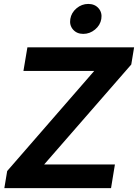

<svg xmlns="http://www.w3.org/2000/svg" viewBox="-20 -972 713 992"><path d="M2.4 0 17.1 -88.4 466.8 -605.5H101.1L121.6 -727.5H672.9L658.2 -638.7L208 -122.1H573.7L553.7 0ZM410.2 -796.9Q377 -796.9 357.4 -819.3Q337.9 -841.8 343.3 -874Q348.6 -906.7 375.5 -929.2Q402.3 -951.7 436 -951.7Q469.7 -951.7 489.3 -929.2Q508.8 -906.7 503.4 -874Q498 -841.8 470.9 -819.3Q443.8 -796.9 410.2 -796.9Z"/></svg>

Font: Inter Display
Style: Bold Italic
Weight: 700
Italic angle: -9.39999°
Designer: Rasmus Andersson
Foundry: rsms
Version: Version 4.000;git-a52131595